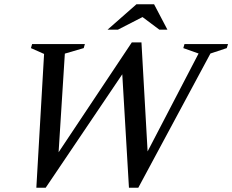

<svg xmlns="http://www.w3.org/2000/svg" viewBox="-20 -878 1096 906"><path d="M917 -625.5 845 -651 850.5 -670H1056L1050 -651L973 -625.5L632.5 8H588.5L557 -527.5L195.5 8H151.5L188 -623.5L126 -651L131.5 -670H380.5L375 -651L286 -625L256.5 -159.5L602 -678H647.5L676.5 -163.5ZM487.5 -738 624 -858H707L770 -738H732L652.5 -797.5L536.5 -738Z"/></svg>

Font: Newsreader Text Medium
Style: Italic
Weight: 500
Italic angle: -17°
Designer: Hugues Gentile
Foundry: Production Type
Version: Version 1.001